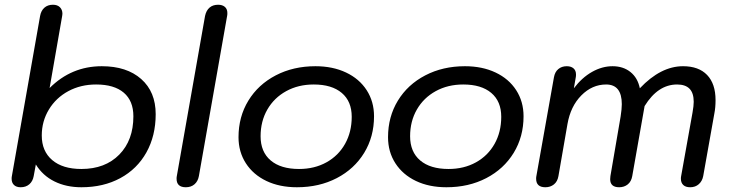

<svg xmlns="http://www.w3.org/2000/svg" viewBox="-20 -779 3080 809"><path d="M29 -26Q29 -33 30 -37L149 -712Q153 -734 167 -746.5Q181 -759 203 -759Q222 -759 232.5 -748.5Q243 -738 243 -721L242 -712L189 -408Q281 -500 409 -500Q514 -500 575 -446Q636 -392 636 -298Q636 -207 597 -137Q558 -67 487 -28.5Q416 10 323 10Q259 10 209.5 -14.5Q160 -39 131 -86L122 -37Q118 -15 103.5 -2.5Q89 10 67 10Q49 10 39 0.5Q29 -9 29 -26ZM542 -289Q542 -354 501.5 -388.5Q461 -423 385 -423Q320 -423 268 -395Q216 -367 186 -317.5Q156 -268 156 -208Q156 -142 200 -104.5Q244 -67 323 -67Q423 -67 482.5 -127.5Q542 -188 542 -289Z M724 -26Q724 -33 725 -37L844 -712Q849 -735 863 -747Q877 -759 899 -759Q917 -759 927.5 -750Q938 -741 938 -724Q938 -716 937 -712L818 -37Q814 -15 799.5 -2.5Q785 10 763 10Q724 10 724 -26Z M985 -201Q985 -287 1026.5 -355Q1068 -423 1142 -461.5Q1216 -500 1309 -500Q1382 -500 1438 -473.5Q1494 -447 1525 -399Q1556 -351 1556 -289Q1556 -203 1514.5 -135Q1473 -67 1399 -28.5Q1325 10 1231 10Q1158 10 1102.5 -16.5Q1047 -43 1016 -91Q985 -139 985 -201ZM1462 -287Q1462 -352 1420 -387.5Q1378 -423 1302 -423Q1237 -423 1186 -395Q1135 -367 1106.5 -317.5Q1078 -268 1078 -205Q1078 -139 1120.5 -103Q1163 -67 1240 -67Q1305 -67 1355.5 -95Q1406 -123 1434 -173Q1462 -223 1462 -287Z M1615 -201Q1615 -287 1656.5 -355Q1698 -423 1772 -461.5Q1846 -500 1939 -500Q2012 -500 2068 -473.5Q2124 -447 2155 -399Q2186 -351 2186 -289Q2186 -203 2144.5 -135Q2103 -67 2029 -28.5Q1955 10 1861 10Q1788 10 1732.5 -16.5Q1677 -43 1646 -91Q1615 -139 1615 -201ZM2092 -287Q2092 -352 2050 -387.5Q2008 -423 1932 -423Q1867 -423 1816 -395Q1765 -367 1736.5 -317.5Q1708 -268 1708 -205Q1708 -139 1750.5 -103Q1793 -67 1870 -67Q1935 -67 1985.5 -95Q2036 -123 2064 -173Q2092 -223 2092 -287Z M2239 -26Q2239 -33 2240 -37L2314 -453Q2318 -476 2332.5 -488Q2347 -500 2368 -500Q2386 -500 2396.5 -491Q2407 -482 2407 -465Q2407 -457 2406 -453L2398 -407Q2432 -452 2474.5 -476Q2517 -500 2561 -500Q2606 -500 2636.5 -475.5Q2667 -451 2676 -407Q2764 -500 2858 -500Q2924 -500 2959.5 -463Q2995 -426 2995 -357Q2995 -326 2990 -301L2943 -37Q2939 -16 2924.5 -3Q2910 10 2888 10Q2869 10 2859 0.5Q2849 -9 2849 -26Q2849 -33 2850 -37L2898 -305Q2903 -333 2903 -350Q2903 -387 2885.5 -405Q2868 -423 2833 -423Q2752 -423 2696 -332L2644 -37Q2640 -14 2625 -2Q2610 10 2589 10Q2551 10 2551 -24Q2551 -32 2552 -37L2595 -288Q2600 -320 2600 -340Q2600 -423 2534 -423Q2475 -423 2429.5 -377Q2384 -331 2371 -256L2333 -37Q2329 -14 2314 -2Q2299 10 2278 10Q2239 10 2239 -26Z"/></svg>

Font: Kodchasan Medium
Style: Italic
Weight: 500
Italic angle: -10°
Version: Version 1.000; ttfautohint (v1.6)